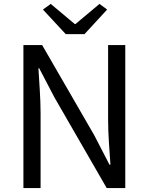

<svg xmlns="http://www.w3.org/2000/svg" viewBox="-20 -964 762 984"><path d="M100 0H188V-385C188 -462 181 -540 177 -614H181L260 -463L527 0H622V-733H534V-352C534 -276 541 -194 546 -120H541L463 -271L196 -733H100ZM317 -789H413L529 -915L490 -944L367 -841H363L240 -944L200 -915Z"/></svg>

Font: Noto Sans T Chinese Regular
Style: Regular
Weight: 400
Designer: Ryoko NISHIZUKA (kana & ideographs); Paul D. Hunt (Latin, Greek & Cyrillic); Wenlong ZHANG (bopomofo); Sandoll Communica
Foundry: Adobe Systems Incorporated
Version: Version 1.000;PS 1;hotconv 1.0.78;makeotf.lib2.5.61930